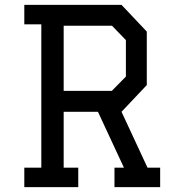

<svg xmlns="http://www.w3.org/2000/svg" viewBox="-20 -770 739 790"><path d="M80 -750H480L584 -640V-420L480 -310L587 -80H639V0H451V-80H490L383 -310H242V-80H302V0H80V-80H150V-670H80ZM242 -664V-396H440L498 -455V-605L441 -664Z"/></svg>

Font: Graduate
Style: Regular
Weight: 400
Version: Version 1.001